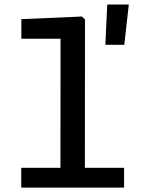

<svg xmlns="http://www.w3.org/2000/svg" viewBox="-20 -852 660 872"><path d="M76.5 0H543.5V-90H365.5L366 -763.5L352 -777L77 -765V-676H255L254.5 -90H76.5ZM458.5 -648.5H544.5L565 -831.5H467Z"/></svg>

Font: Monaspace Neon Medium
Style: Regular
Weight: 500
Designer: Riley Cran & the Lettermatic Team
Foundry: Lettermatic
Version: Version 1.200 (Monaspace Neon)